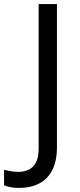

<svg xmlns="http://www.w3.org/2000/svg" viewBox="-98 -734 391 944"><path d="M-4 190Q-28 190 -46 186.5Q-64 183 -78 177V101Q-62 105 -44 108Q-26 111 -6 111Q19 111 41.5 101Q64 91 78 66Q92 41 92 -4V-714H182V-11Q182 58 159 102.5Q136 147 94 168.5Q52 190 -4 190Z"/></svg>

Font: Noto Sans New Tai Lue
Style: Regular
Weight: 400
Designer: Monotype Design Team
Foundry: Monotype Imaging Inc.
Version: Version 2.003